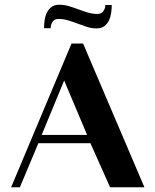

<svg xmlns="http://www.w3.org/2000/svg" viewBox="-20 -791 653 811"><path d="M27 0 282 -607H331L590 0H445L362 -186H142L64 0ZM348 -221 251 -451 156 -221ZM166 -672Q166 -688 168.5 -705.5Q171 -723 178 -737.5Q185 -752 197.5 -761.5Q210 -771 230 -771Q251 -771 271 -765Q291 -759 311 -751.5Q331 -744 351 -738Q371 -732 392 -732Q408 -732 416.5 -744Q425 -756 425 -770H452Q452 -754 449.5 -736.5Q447 -719 440 -704.5Q433 -690 420.5 -680.5Q408 -671 388 -671Q367 -671 347 -677.5Q327 -684 307.5 -691.5Q288 -699 268 -705Q248 -711 227 -711Q210 -711 202 -699Q194 -687 194 -672Z"/></svg>

Font: Gamine
Style: Bold
Weight: 700
Designer: Tapiwanashe Sebastian Garikayi
Version: Version 1.000